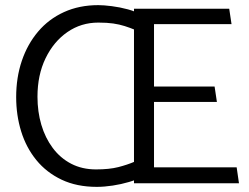

<svg xmlns="http://www.w3.org/2000/svg" viewBox="-20 -714 971 748"><path d="M533 -655Q510 -669 478.5 -677.5Q447 -686 415.5 -690Q384 -694 363 -694Q289 -694 229.5 -667Q170 -640 128.5 -591Q87 -542 65 -477Q43 -412 43 -336Q43 -265 62.5 -202Q82 -139 121.5 -90.5Q161 -42 220 -14Q279 14 357 14Q386 14 419 9Q452 4 482.5 -5Q513 -14 534 -25L504 -84Q476 -72 441 -63Q406 -54 354 -54Q300 -54 257.5 -76Q215 -98 185.5 -137.5Q156 -177 141 -228Q126 -279 126 -337Q126 -422 157.5 -487Q189 -552 242.5 -589Q296 -626 363 -626Q397 -626 421 -622.5Q445 -619 465.5 -612.5Q486 -606 508 -597ZM911 0 902 -62H580V-317H825L816 -377H580V-620H882L873 -680H502V0Z"/></svg>

Font: Catamaran Thin
Style: Regular
Weight: 400
Version: Version 2.000